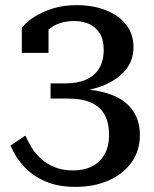

<svg xmlns="http://www.w3.org/2000/svg" viewBox="-20 -638 600 748"><path d="M259 -292 284 -272V-301L241 -280Q315 -280 373.5 -301.5Q432 -323 466 -361.5Q500 -400 500 -454Q500 -506 471 -542.5Q442 -579 391.5 -598.5Q341 -618 278 -618Q227 -618 184.5 -604.5Q142 -591 111.5 -571Q81 -551 65 -529V-432H169V-542Q160 -541 153 -535.5Q146 -530 141 -521.5Q136 -513 133.5 -502.5Q131 -492 130 -481Q151 -513 185 -534.5Q219 -556 270 -556Q303 -556 328.5 -544Q354 -532 369 -507.5Q384 -483 384 -444Q384 -400 366 -371Q348 -342 314.5 -327.5Q281 -313 232 -313H177V-254H243Q303 -254 338.5 -236.5Q374 -219 389.5 -187.5Q405 -156 405 -114Q405 -69 388 -38Q371 -7 339.5 9.5Q308 26 265 26Q225 26 194.5 14Q164 2 141.5 -18Q119 -38 104 -62Q89 -86 79 -110L21 -71Q40 -25 73.5 11Q107 47 156.5 68.5Q206 90 274 90Q347 90 403.5 65Q460 40 492.5 -5.5Q525 -51 525 -112Q525 -151 511 -183.5Q497 -216 466 -240.5Q435 -265 384 -278.5Q333 -292 259 -292Z"/></svg>

Font: Roboto Serif 36pt Medium
Style: Regular
Weight: 500
Designer: Greg Gazdowicz
Foundry: Commercial Type
Version: Version 1.008